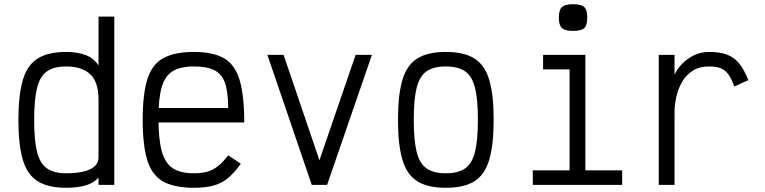

<svg xmlns="http://www.w3.org/2000/svg" viewBox="-20 -879 3640 913"><path d="M295 14Q209.5 14 159.8 -16.8Q110 -47.5 88.8 -118.2Q67.5 -189 67.5 -308Q67.5 -428 88.8 -499.2Q110 -570.5 159.8 -601.2Q209.5 -632 295 -632Q347 -632 386.5 -617.5Q426 -603 448.5 -567.5V-800H523.5V0H448.5V-34.5Q425 -8 385.8 3Q346.5 14 295 14ZM295 -55Q341 -55 375.2 -62.8Q409.5 -70.5 429 -87.2Q448.5 -104 448.5 -131.5V-404.5Q448.5 -490 408.5 -526.5Q368.5 -563 295 -563Q237 -563 203.5 -539.8Q170 -516.5 156.2 -461Q142.5 -405.5 142.5 -308Q142.5 -211.5 156.2 -156.5Q170 -101.5 203.5 -78.2Q237 -55 295 -55Z M902.5 14Q810 14 756.5 -15.5Q703 -45 680.8 -116Q658.5 -187 658.5 -309Q658.5 -432 680.8 -502.5Q703 -573 756.5 -602.5Q810 -632 902.5 -632Q994 -632 1046 -601.5Q1098 -571 1119.8 -497.5Q1141.5 -424 1141.5 -296.5H687.5V-365.5H1065Q1065 -440.5 1050.2 -483.5Q1035.5 -526.5 1000 -544.8Q964.5 -563 902.5 -563Q838 -563 801.2 -540.5Q764.5 -518 749 -464.8Q733.5 -411.5 733.5 -318Q733.5 -218.5 749 -161Q764.5 -103.5 801.2 -79.2Q838 -55 902.5 -55Q939.5 -55 966.8 -63Q994 -71 1017.2 -89.5Q1040.5 -108 1065 -140.5L1125 -100.5Q1094.5 -57 1064 -32Q1033.5 -7 995.2 3.5Q957 14 902.5 14Z M1462.5 0 1251.5 -618H1328.5L1499 -117L1671 -618H1748.5L1535.5 0Z M2100 14Q2014.5 14 1964.8 -16.8Q1915 -47.5 1893.8 -118.8Q1872.5 -190 1872.5 -309Q1872.5 -429 1893.8 -499.8Q1915 -570.5 1964.8 -601.2Q2014.5 -632 2100 -632Q2186 -632 2235.5 -601.2Q2285 -570.5 2306.2 -499.8Q2327.5 -429 2327.5 -309Q2327.5 -190 2306.2 -118.8Q2285 -47.5 2235.5 -16.8Q2186 14 2100 14ZM2100 -55Q2158.5 -55 2191.8 -78.2Q2225 -101.5 2238.8 -157Q2252.5 -212.5 2252.5 -309Q2252.5 -406.5 2238.8 -461.5Q2225 -516.5 2191.8 -539.8Q2158.5 -563 2100 -563Q2041.5 -563 2008.2 -539.8Q1975 -516.5 1961.2 -461.5Q1947.5 -406.5 1947.5 -309Q1947.5 -212.5 1961.2 -157Q1975 -101.5 2008.2 -78.2Q2041.5 -55 2100 -55Z M2688.5 0V-596L2735.5 -549H2562.5V-618H2763.5V0ZM2513.5 0V-69H2938.5V0ZM2705 -732Q2666.5 -732 2652 -745.5Q2637.5 -759 2637.5 -795.5Q2637.5 -832 2652 -845.5Q2666.5 -859 2705 -859Q2744 -859 2758.2 -845.5Q2772.5 -832 2772.5 -795.5Q2772.5 -759 2758.2 -745.5Q2744 -732 2705 -732Z M3112.5 0V-618H3187.5V-524Q3199.5 -550.5 3223 -575Q3246.5 -599.5 3279.5 -615.8Q3312.5 -632 3352 -632Q3402.5 -632 3436.5 -619.5Q3470.5 -607 3494.5 -577.8Q3518.5 -548.5 3538.5 -498L3471.5 -467.5Q3458.5 -505 3443.5 -525.5Q3428.5 -546 3407.2 -554.5Q3386 -563 3352 -563Q3305 -563 3273.2 -542.2Q3241.5 -521.5 3222.8 -488.5Q3204 -455.5 3195.8 -417.2Q3187.5 -379 3187.5 -343.5V0Z"/></svg>

Font: Victor Mono Thin
Style: Regular
Weight: 100
Monospace: yes
Designer: Rune Bjørnerås
Version: Version 1.561;gftools[0.9.30]